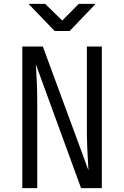

<svg xmlns="http://www.w3.org/2000/svg" viewBox="-20 -970 640 990"><path d="M95 0V-730H201L436 -92Q435 -115 433 -148Q431 -181 429.5 -216Q428 -251 428 -280V-730H505V0H398L165 -638Q167 -608 169.5 -554Q172 -500 172 -450V0ZM262 -810 127 -950H213L301 -864L386 -950H473L339 -810Z"/></svg>

Font: JetBrains Mono NL Light
Style: Regular
Weight: 300
Monospace: yes
Designer: Philipp Nurullin, Konstantin Bulenkov
Foundry: JetBrains
Version: Version 2.305; ttfautohint (v1.8.4.7-5d5b)